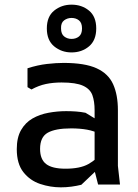

<svg xmlns="http://www.w3.org/2000/svg" viewBox="-20 -792 592 824"><path d="M401 0 386 -59V-319Q386 -357 376.5 -383.5Q367 -410 336.5 -424Q306 -438 244 -438Q208 -438 177 -431.5Q146 -425 115 -408L98 -418V-499Q142 -513 181.5 -517.5Q221 -522 253 -522Q344 -522 394.5 -499Q445 -476 465.5 -430.5Q486 -385 486 -319V-80L495 0ZM241 12Q196 12 152.5 -2.5Q109 -17 80.5 -53Q52 -89 52 -152Q52 -202 70.5 -234Q89 -266 119.5 -283.5Q150 -301 188 -308Q226 -315 264 -315Q286 -315 306.5 -313.5Q327 -312 347 -308L411 -269V-216Q384 -230 353.5 -235.5Q323 -241 285 -241Q218 -241 185 -222.5Q152 -204 152 -153Q152 -108 178 -88Q204 -68 261 -68Q324 -68 359.5 -88Q395 -108 414 -136L429 -94L329 1Q309 6 286.5 9Q264 12 241 12ZM287 -567Q244 -567 212.5 -593Q181 -619 181 -670Q181 -721 212.5 -746.5Q244 -772 287 -772Q331 -772 362 -746.5Q393 -721 393 -670Q393 -619 362 -593Q331 -567 287 -567ZM287 -625Q306 -625 319 -635.5Q332 -646 332 -670Q332 -694 319 -704.5Q306 -715 287 -715Q269 -715 255 -704.5Q241 -694 242 -670Q242 -646 255.5 -635.5Q269 -625 287 -625Z"/></svg>

Font: AR One Sans Medium
Style: Regular
Weight: 500
Designer: Niteesh Yadav
Foundry: Niteesh Yadav
Version: Version 1.001;gftools[0.9.33]